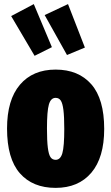

<svg xmlns="http://www.w3.org/2000/svg" viewBox="-20 -892 540 932"><path d="M144 -872.1 231.9 -663.1 147.9 -621.1 34.2 -814ZM310.1 -872.1 392.1 -661.1 305.2 -625 196.8 -818.8ZM485.8 -266.1Q485.8 -127 423.3 -53.5Q360.8 20 250 20Q138.7 20 76.4 -51Q14.2 -122.1 14.2 -268.1Q14.2 -407.2 76.7 -480.7Q139.2 -554.2 250 -554.2Q360.8 -554.2 423.3 -482.9Q485.8 -411.6 485.8 -266.1ZM250 -417Q226.6 -417 217.3 -384.8Q208 -352.5 208 -268.1Q208 -208 212.2 -175Q216.3 -142.1 225.1 -129.2Q233.9 -116.2 250 -116.2Q273.4 -116.2 282.7 -148.4Q292 -180.7 292 -266.1Q292 -325.7 287.8 -358.4Q283.7 -391.1 274.9 -404.1Q266.1 -417 250 -417Z"/></svg>

Font: Fira Sans Compressed Heavy
Style: Regular
Weight: 900
Width: 1
Designer: Carrois Corporate & Edenspiekermann AG
Foundry: Carrois Corporate GbR & Edenspiekermann AG
Version: Version 4.203;PS 004.203;hotconv 1.0.88;makeotf.lib2.5.64775